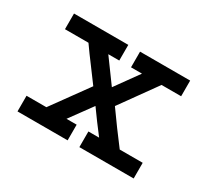

<svg xmlns="http://www.w3.org/2000/svg" viewBox="-87 -506 688 637"><g transform="rotate(30 257.5 -187.5)"><path d="M227 0H35V-60H111Q136 -95 161 -129Q186 -163 211 -198Q190 -227 168 -256Q146 -285 125 -315H35V-375H243V-315H201L266 -226L330 -315H288V-375H480V-315H405L306 -177Q327 -147 348.5 -118Q370 -89 392 -60H480V0H272V-60H313Q296 -82 280.5 -103Q265 -124 250 -145Q234 -123 219 -102.5Q204 -82 188 -60H227Z"/></g></svg>

Font: Josefin Slab SemiBold
Style: Regular
Weight: 600
Designer: Santiago Orozco
Foundry: Typemade
Version: Version 2.000